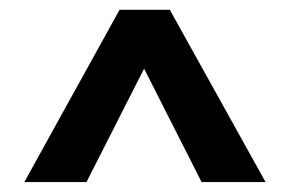

<svg xmlns="http://www.w3.org/2000/svg" viewBox="-20 -901 584 387"><path d="M29 -534 221 -881.3H322.3L515.3 -534H386.3L237 -828.7H304L154.3 -534Z"/></svg>

Font: Bitter Thin
Style: Regular
Weight: 100
Designer: Sol Matas, and Bitter project Authors
Foundry: Sol Matas
Version: Version 2.002